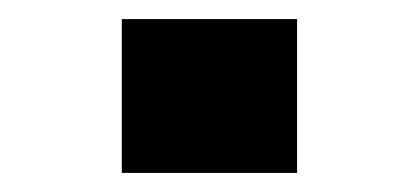

<svg xmlns="http://www.w3.org/2000/svg" viewBox="-20 -181 440 201"><path d="M107.5 -161H291V0H107.5Z"/></svg>

Font: Trispace SemiCondensed ExtraBold
Style: Regular
Weight: 800
Width: 4
Designer: Tyler Finck
Foundry: Etcetera Type Company
Version: Version 1.210; ttfautohint (v1.8.3)